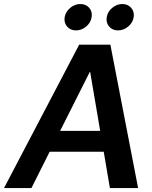

<svg xmlns="http://www.w3.org/2000/svg" viewBox="-57 -954 769 974"><path d="M102.5 0H-36.6L344.7 -727.5H502.9L643.6 0H500.5L469.2 -184.1H194.8ZM248 -290H451.2L400.4 -588.9H398.4ZM328.6 -799.8Q300.3 -799.8 283.4 -819.3Q266.6 -838.9 271 -866.7Q275.9 -894.5 299.1 -914.1Q322.3 -933.6 350.6 -933.6Q378.9 -933.6 395.8 -914.1Q412.6 -894.5 407.7 -866.7Q403.3 -838.9 380.1 -819.3Q356.9 -799.8 328.6 -799.8ZM541.5 -799.8Q513.2 -799.8 496.6 -819.3Q480 -838.9 484.4 -866.7Q488.8 -894.5 512.2 -914.1Q535.6 -933.6 563.5 -933.6Q591.8 -933.6 608.6 -914.1Q625.5 -894.5 621.1 -866.7Q616.7 -838.9 593.3 -819.3Q569.8 -799.8 541.5 -799.8Z"/></svg>

Font: Inter Display Semi Bold
Style: Italic
Weight: 600
Italic angle: -9.39999°
Designer: Rasmus Andersson
Foundry: rsms
Version: Version 4.000;git-4fc901f